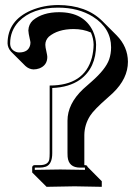

<svg xmlns="http://www.w3.org/2000/svg" viewBox="-20 -678 553 757"><path d="M484.4 -434.6Q484.4 -368.2 424.8 -311Q416 -302.7 404.3 -292.5Q350.6 -245.6 335.4 -221.7Q313 -186.5 312.5 -145.5V-26.9H315.9Q320.8 -26.4 323.2 -24.4Q324.7 -22 325.2 -20L381.3 36.6V58.6Q380.4 58.6 274.4 56.6L163.6 58.6L106.9 2V-19Q108.4 -26.4 116.2 -26.9H136.2Q169.9 -26.9 174.3 -49.3Q175.8 -57.6 175.8 -74.2V-340.8Q312.5 -340.8 342.3 -450.7Q348.6 -475.6 349.1 -502Q348.6 -526.9 338.4 -549.8Q308.1 -563.5 269.5 -563.5Q207.5 -563 172.4 -533.2Q158.7 -519.5 158.7 -501.5Q158.7 -492.2 163.1 -474.1Q166.5 -459 166.5 -453.6Q166.5 -420.4 134.8 -408.2Q123.5 -404.3 111.8 -404.3Q93.8 -405.3 80.1 -418L23.4 -474.6Q10.7 -488.8 9.8 -506.8Q9.8 -597.2 103 -637.2Q151.4 -657.7 209 -658.2Q320.3 -657.7 383.3 -595.2L439.9 -538.6Q483.9 -493.7 484.4 -434.6ZM418 -491.2Q418 -566.9 346.2 -612.3Q289.1 -647.9 209 -647.9Q106.9 -647.9 53.7 -592.8Q20 -556.6 20 -506.8Q20 -481.9 43.9 -473.1Q49.8 -471.2 55.2 -471.2Q92.3 -471.2 99.1 -501Q100.1 -505.9 100.1 -509.8Q100.1 -513.7 97.2 -525.4Q92.3 -546.4 91.8 -558.1Q92.8 -582 109.4 -597.7Q148.4 -629.9 212.9 -629.9Q310.5 -629.9 346.2 -555.7Q358.4 -528.8 358.9 -502Q358.9 -409.7 295.4 -363.8Q252 -333.5 186 -331.1V-74.2Q186 -30.8 161.1 -21Q149.9 -17.1 136.2 -17.1H117.2V-8.3Q181.6 -9.8 217.8 -9.8Q252.9 -9.8 314.9 -8.3V-17.1H295.9Q250.5 -17.1 246.6 -60.1Q246.1 -66.9 246.1 -75.2V-202.1Q246.1 -268.6 308.1 -327.1Q315.4 -334 341.3 -356.4Q396.5 -404.8 410.2 -443.4Q418 -466.3 418 -491.2Z"/></svg>

Font: Linux Biolinum Shadow O
Style: Regular
Weight: 400
Designer: Philipp H. Poll
Foundry: Philipp H. Poll
Version: Version 1.0.4